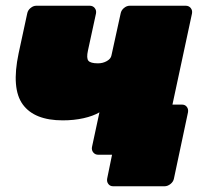

<svg xmlns="http://www.w3.org/2000/svg" viewBox="-20 -540 735 670"><path d="M375 110Q364 110 358 102Q352 94 354 83L371 0H347L343 -175H615Q626 -175 632 -167Q638 -159 636 -148L587 83Q585 94 575 102Q565 110 554 110ZM323 0Q312 0 305.5 -8Q299 -16 301 -27L327 -148Q305 -135 271.5 -127.5Q238 -120 199 -120Q100 -120 59.5 -175.5Q19 -231 45 -354L75 -493Q77 -504 86.5 -512Q96 -520 107 -520H293Q304 -520 310.5 -512Q317 -504 315 -493L287 -364Q281 -337 288.5 -328Q296 -319 322 -319Q339 -319 353 -327Q367 -335 369 -347L401 -493Q403 -504 412.5 -512Q422 -520 433 -520H628Q639 -520 645.5 -512Q652 -504 650 -493L550 -27Q548 -16 538.5 -8Q529 0 518 0Z"/></svg>

Font: Rubik Black
Style: Italic
Weight: 900
Italic angle: -12°
Designer: Hubert and Fischer
Foundry: Hubert and Fischer
Version: Version 2.300;gftools[0.9.30]